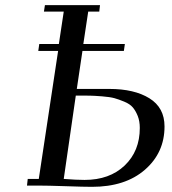

<svg xmlns="http://www.w3.org/2000/svg" viewBox="-20 -722 670 747"><path d="M85 0 87.9 -25.9H130.9L206.1 -523.9H128.9L132.8 -550.8H209L228 -676.8H150.9L154.8 -702.1H369.1L366.2 -676.8H323.2L304.2 -550.8H465.8L461.9 -523.9H300.8L278.8 -376H405.8Q502.4 -376 561.3 -339.6Q620.1 -303.2 620.1 -230Q620.1 -127.9 543.7 -61.5Q467.3 4.9 337.9 4.9Q307.1 4.9 235.4 2.4Q163.6 0 127.9 0ZM228 -25.9Q276.9 -22 309.1 -22Q406.2 -22 465.1 -78.1Q523.9 -134.3 523.9 -224.1Q523.9 -250.5 515.9 -270.8Q507.8 -291 496.6 -304.2Q485.4 -317.4 463.6 -326.4Q441.9 -335.4 425 -340.1Q408.2 -344.7 377 -347.2Q345.7 -349.6 327.9 -349.9Q310.1 -350.1 274.9 -350.1Z"/></svg>

Font: Dehuti Alt
Style: Bold-Italic
Weight: 700
Version: Version 1.2